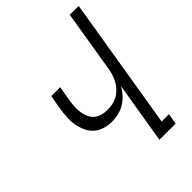

<svg xmlns="http://www.w3.org/2000/svg" viewBox="-215 -832 930 930"><g transform="rotate(-45 250.0 -367.5)"><path d="M317 0 369 -315Q358 -295 341.5 -277Q325 -259 305 -247Q285 -235 262.5 -229.5Q240 -224 218 -224Q191 -224 166.5 -231.5Q142 -239 124 -255Q106 -271 95.5 -293.5Q85 -316 80.5 -341Q76 -366 77.5 -392.5Q79 -419 83 -445L96 -520H157L143 -436Q140 -417 139.5 -398.5Q139 -380 142 -362Q145 -344 152.5 -328Q160 -312 173.5 -301Q187 -290 204.5 -285Q222 -280 241 -280Q258 -280 275 -283Q292 -286 308.5 -294.5Q325 -303 338.5 -316.5Q352 -330 361 -345.5Q370 -361 376 -378Q382 -395 385 -412L438 -735H499L387 -55H437L428 0Z"/></g></svg>

Font: Iosevka Light
Style: Italic
Weight: 300
Italic angle: -9°
Monospace: yes
Designer: Belleve Invis
Foundry: Belleve Invis
Version: Version 32.5.0; ttfautohint (v1.8.4)